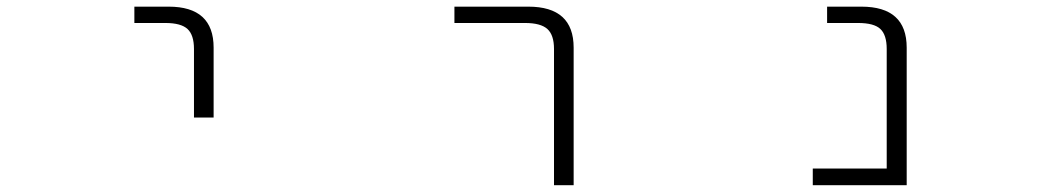

<svg xmlns="http://www.w3.org/2000/svg" viewBox="-20 -542 3040 563"><path d="M374 -474.6V-522.5H474.6Q606.4 -522.5 606.4 -402.3V-197.3H548.8V-398.4Q548.8 -439.5 529.8 -457Q510.7 -474.6 464.8 -474.6Z M1312.5 -474.6V-522.5H1529.3Q1662.1 -522.5 1662.1 -402.3V1H1604.5V-398.4Q1604.5 -439.5 1585 -457Q1565.4 -474.6 1519.5 -474.6Z M2580.1 -398.4Q2580.1 -439.5 2561.5 -457Q2543 -474.6 2496.1 -474.6H2405.3V-522.5H2505.9Q2638.7 -522.5 2638.7 -402.3V1H2363.3V-47.9H2580.1Z"/></svg>

Font: GenEi Gothic M Light
Style: Regular
Weight: 300
Designer: o_tamon (Modified); [Source Han Sans]
Ryoko NISHIZUKA  (kana & ideographs); Paul D. Hunt (Latin, Greek & Cyrillic); Wenl
Version: Version 1.1a;Original Version 1.004